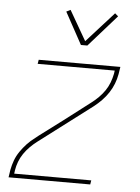

<svg xmlns="http://www.w3.org/2000/svg" viewBox="-53 -792 607 834"><g transform="rotate(5 250.0 -375.0)"><path d="M16 0 21 -33Q25 -54 32.5 -74.5Q40 -95 53 -114Q66 -133 81.5 -149.5Q97 -166 116 -180L131 -192L231 -267L346 -355Q362 -367 377 -382Q392 -397 403.5 -414Q415 -431 422 -449.5Q429 -468 433 -488L435 -502H99L102 -520H458L453 -488Q449 -466 441 -445.5Q433 -425 420.5 -406Q408 -387 392 -370.5Q376 -354 358 -340L127 -165Q111 -153 96 -138Q81 -123 69.5 -106Q58 -89 51 -70.5Q44 -52 41 -33L39 -18H375L372 0ZM279 -600 203 -739 221 -748 296 -618 415 -750 429 -738 307 -600Z"/></g></svg>

Font: Iosevka Curly Thin
Style: Italic
Weight: 100
Italic angle: -9°
Monospace: yes
Designer: Belleve Invis
Foundry: Belleve Invis
Version: Version 22.1.2; ttfautohint (v1.8.4)